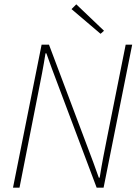

<svg xmlns="http://www.w3.org/2000/svg" viewBox="-20 -866 640 886"><path d="M40 0H70L156 -436C168 -496 180 -556 190 -620H194C210 -574 228 -526 244 -484L426 0H458L590 -660H560L474 -230C462 -170 450 -110 440 -46H436C420 -92 402 -140 386 -182L206 -660H172ZM444 -710 460 -724 332 -846 310 -824Z"/></svg>

Font: Source Sans Pro ExtraLight
Style: Italic
Weight: 200
Italic angle: -11°
Designer: Paul D. Hunt
Foundry: Adobe Systems Incorporated
Version: Version 3.006;hotconv 1.0.111;makeotfexe 2.5.65597